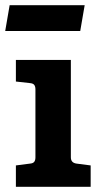

<svg xmlns="http://www.w3.org/2000/svg" viewBox="-42 -717 384 737"><path d="M19 -487V-404L73 -398Q85 -397 89.5 -391Q94 -385 94 -374V-113Q94 -102 89.5 -96Q85 -90 73 -89L19 -82V0H306V-82L252 -89Q230 -92 230 -113V-487ZM-5 -697H283L266 -598H-22Z"/></svg>

Font: Enriqueta
Style: Bold
Weight: 700
Designer: Viviana Monsalve, Gustavo Ibarra
Foundry: 72Puntos
Version: Version 2.000